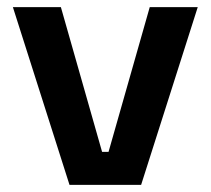

<svg xmlns="http://www.w3.org/2000/svg" viewBox="-20 -516 588 536"><path d="M174 0 16 -496H150L265 -92H283L398 -496H532L374 0Z"/></svg>

Font: Space Grotesk
Style: Bold
Weight: 700
Designer: Florian Karsten
Foundry: Florian Karsten
Version: Version 2.000